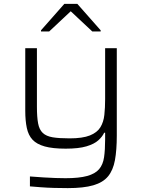

<svg xmlns="http://www.w3.org/2000/svg" viewBox="-20 -758 729 988"><path d="M329 210Q295 210 258.5 209Q222 208 189.5 205.5Q157 203 134 201V150Q172 153 204.5 155Q237 157 265.5 158Q294 159 317 159Q387 159 428.5 147.5Q470 136 490 112.5Q510 89 515.5 51Q521 13 521 -41V-75H516Q507 -55 486 -36Q465 -17 425 -5Q385 7 318 7Q251 7 210 -4.5Q169 -16 147.5 -39Q126 -62 118 -99.5Q110 -137 110 -188V-510H170V-209Q170 -156 176 -123.5Q182 -91 200 -74Q218 -57 251 -51.5Q284 -46 338 -46Q405 -46 442.5 -61Q480 -76 496.5 -103Q513 -130 517 -167Q521 -204 521 -248V-510H581V-61Q581 14 571.5 66Q562 118 536 149.5Q510 181 460 195.5Q410 210 329 210ZM191 -596V-602L311 -738H378L498 -602V-596H455L344 -700L233 -596Z"/></svg>

Font: Saira Expanded Light
Style: Regular
Weight: 300
Width: 7
Designer: Hector Gatti with collaboration of the Omnibus-Type team
Foundry: Omnibus-Type
Version: Version 1.101